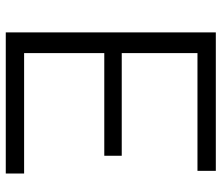

<svg xmlns="http://www.w3.org/2000/svg" viewBox="-70 -680 750 649"><g transform="rotate(90 304.5 -355.0)"><path d="M566 -62V0H89V-710H557V-648H159V-392H506V-333H159V-62Z"/></g></svg>

Font: Raleway Thin
Style: Regular
Weight: 400
Version: Version 4.026